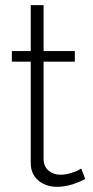

<svg xmlns="http://www.w3.org/2000/svg" viewBox="-20 -718 360 744"><path d="M310.1 -24.9 304.2 -21.5Q298.3 -18.6 293.9 -16.6Q289.6 -14.6 281 -11Q272.5 -7.3 264.2 -4.6Q255.9 -2 245.8 0.5Q235.8 2.9 224.4 4.4Q212.9 5.9 201.2 5.9Q157.7 5.9 128.4 -18.8Q99.1 -43.5 99.1 -86.9V-479H25.9V-520H99.1V-698.2H148.9V-520H270V-479H148.9V-99.1Q150.4 -71.3 168.9 -56.2Q187.5 -41 213.9 -41Q232.4 -41 252 -46.6Q271.5 -52.2 280.5 -56.9Q289.6 -61.5 294.9 -64.9Z"/></svg>

Font: Rawline Light
Style: Regular
Weight: 300
Designer: Matt McInerney, Pablo Impallari, Rodrigo Fuenzalida
Foundry: Matt McInerney, Pablo Impallari, Rodrigo Fuenzalida
Version: Version 4.020;PS 004.020;hotconv 1.0.88;makeotf.lib2.5.64775